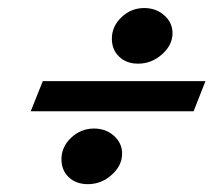

<svg xmlns="http://www.w3.org/2000/svg" viewBox="-20 -575 532 478"><path d="M323.5 -416.5Q295 -416.5 276.8 -433.8Q258.5 -451 258.5 -478.5Q258.5 -509.5 282.5 -532.2Q306.5 -555 339 -555Q368.5 -555 389 -536.8Q409.5 -518.5 409.5 -492.5Q409.5 -463 383.5 -439.8Q357.5 -416.5 323.5 -416.5ZM56.5 -298 86.5 -373H491.5L462 -298ZM198.5 -116.5Q169.5 -116.5 151.2 -133.8Q133 -151 133 -178.5Q133 -209.5 157.2 -232.2Q181.5 -255 214 -255Q243.5 -255 263.8 -236.8Q284 -218.5 284 -192.5Q284 -163 258.2 -139.8Q232.5 -116.5 198.5 -116.5Z"/></svg>

Font: Libre Caslon Text Bold
Style: Italic
Weight: 700
Italic angle: -22.583°
Designer: Pablo Impallari, Rodrigo Fuenzalida, Katja Schimmel
Foundry: Pablo Impallari, Rodrigo Fuenzalida
Version: Version 2.000